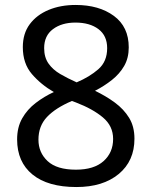

<svg xmlns="http://www.w3.org/2000/svg" viewBox="-20 -744 612 774"><path d="M285 -724Q379 -724 439 -680Q499 -636 499 -553Q499 -510 480.5 -478Q462 -446 431 -421.5Q400 -397 363 -378Q407 -357 443 -330.5Q479 -304 500.5 -269Q522 -234 522 -185Q522 -95 458.5 -42.5Q395 10 288 10Q173 10 111 -40.5Q49 -91 49 -182Q49 -231 69.5 -267Q90 -303 124 -329Q158 -355 197 -373Q145 -403 108.5 -445.5Q72 -488 72 -554Q72 -609 100 -646.5Q128 -684 176 -704Q224 -724 285 -724ZM284 -653Q229 -653 193.5 -626.5Q158 -600 158 -550Q158 -513 175.5 -488Q193 -463 223 -445.5Q253 -428 289 -412Q341 -434 376.5 -465Q412 -496 412 -550Q412 -600 377 -626.5Q342 -653 284 -653ZM135 -181Q135 -129 172 -94.5Q209 -60 286 -60Q359 -60 397.5 -94.5Q436 -129 436 -184Q436 -236 395 -270.5Q354 -305 286 -331L270 -337Q204 -309 169.5 -272.5Q135 -236 135 -181Z"/></svg>

Font: Noto Sans Marchen
Style: Regular
Weight: 400
Designer: Monotype Design Team
Foundry: Monotype Imaging Inc.
Version: Version 2.003; ttfautohint (v1.8.4.7-5d5b)